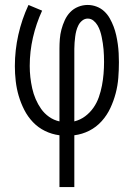

<svg xmlns="http://www.w3.org/2000/svg" viewBox="-20 -540 540 775"><path d="M220 215V6Q189 2 161.5 -11.5Q134 -25 113 -47Q92 -69 78 -96.5Q64 -124 55.5 -153Q47 -182 43.5 -212.5Q40 -243 40 -273Q40 -337 54 -399.5Q68 -462 95 -520L150 -497Q126 -445 113 -388.5Q100 -332 100 -274Q100 -251 102.5 -228.5Q105 -206 110 -183.5Q115 -161 124 -140Q133 -119 146 -100.5Q159 -82 178 -68.5Q197 -55 220 -50V-343Q220 -363 221.5 -382.5Q223 -402 228 -421Q233 -440 241.5 -458.5Q250 -477 263.5 -491Q277 -505 295.5 -512.5Q314 -520 334 -520Q352 -520 369.5 -513.5Q387 -507 400.5 -494.5Q414 -482 423 -466Q432 -450 438.5 -433Q445 -416 449 -398Q453 -380 455.5 -362Q458 -344 459 -325.5Q460 -307 460 -289Q460 -257 457.5 -225.5Q455 -194 447 -163.5Q439 -133 425.5 -104Q412 -75 390.5 -51Q369 -27 340.5 -12.5Q312 2 280 6V215ZM280 -50Q304 -56 323.5 -70.5Q343 -85 357 -105Q371 -125 379 -148Q387 -171 391.5 -194.5Q396 -218 398 -242Q400 -266 400 -290Q400 -303 399.5 -315.5Q399 -328 398 -340.5Q397 -353 395 -365.5Q393 -378 390.5 -390.5Q388 -403 384 -415Q380 -427 373.5 -438Q367 -449 357 -457Q347 -465 334 -465Q322 -465 312 -457Q302 -449 296.5 -438Q291 -427 288 -415.5Q285 -404 283.5 -392Q282 -380 281 -367.5Q280 -355 280 -343Z"/></svg>

Font: Iosevka Custom Light
Style: Regular
Weight: 300
Monospace: yes
Designer: Belleve Invis
Foundry: Belleve Invis
Version: Version 27.3.5